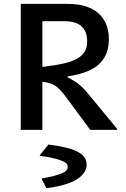

<svg xmlns="http://www.w3.org/2000/svg" viewBox="-20 -675 654 998"><path d="M589.8 -3.9V0H449.2L327.1 -165Q293.9 -210.9 269.3 -228Q244.6 -245.1 200.2 -250V0H87.9V-654.8H331.1Q436 -654.8 491 -606.4Q545.9 -558.1 545.9 -471.2Q545.9 -433.1 535.6 -403.6Q525.4 -374 501.7 -348.4Q478 -322.8 435.5 -304.9Q393.1 -287.1 332 -277.8V-272Q364.7 -256.8 388.2 -238.5Q411.6 -220.2 442.9 -182.1ZM313 -564.9H200.2V-327.1L235.8 -332Q296.4 -339.8 336.2 -351.8Q376 -363.8 396.7 -380.9Q417.5 -397.9 425.3 -416.5Q433.1 -435.1 433.1 -460.9Q433.1 -564.9 313 -564.9ZM221.2 303.2 196.8 254.9V252.9Q251 243.2 281.7 232.9Q312.5 222.7 322.3 213.6Q332 204.6 332 192.9Q332 181.2 323.2 172.6Q314.5 164.1 281 153.6Q247.6 143.1 187 134.8V131.8L231.9 76.2Q291.5 84 331.1 94.5Q370.6 105 392.1 118.7Q413.6 132.3 421.9 147.2Q430.2 162.1 430.2 182.1Q430.2 200.7 419.7 218.3Q409.2 235.8 386.5 252.7Q363.8 269.5 321.5 282.7Q279.3 295.9 221.2 303.2Z"/></svg>

Font: IntelOne Mono Medium
Style: Regular
Weight: 500
Designer: Fred Shallcrass
Foundry: Frere-Jones Type LLC
Version: Version 1.200;hotconv 1.1.0;makeotfexe 2.6.0;FJTRelease1.2